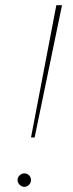

<svg xmlns="http://www.w3.org/2000/svg" viewBox="-20 -720 282 743"><path d="M100 -188 198 -700H220L114 -188ZM74 3Q64 3 56 -5Q48 -13 48 -23Q48 -34 56 -41.5Q64 -49 74 -49Q85 -49 92.5 -41.5Q100 -34 100 -23Q100 -13 92.5 -5Q85 3 74 3Z"/></svg>

Font: Montserrat Thin
Style: Italic
Weight: 100
Italic angle: -11.3°
Designer: Julieta Ulanovsky
Foundry: Julieta Ulanovsky
Version: Version 9.000; ttfautohint (v1.8.4.7-5d5b)